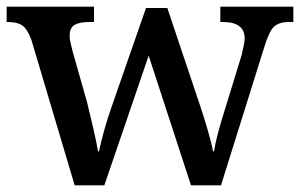

<svg xmlns="http://www.w3.org/2000/svg" viewBox="-20 -556 900 576"><path d="M74 -437Q62 -469 47 -479.5Q32 -490 3 -490H0V-536H262V-490H249Q219 -490 204 -481.5Q189 -473 189 -448Q189 -440 191.5 -428.5Q194 -417 197 -405L241 -250Q250 -214 260 -170.5Q270 -127 274 -102H277Q282 -127 292 -163Q302 -199 315 -236L418 -532H482L581 -237Q593 -201 604 -163Q615 -125 619 -102H622Q626 -127 634.5 -159Q643 -191 657 -235L705 -391Q708 -404 711 -418.5Q714 -433 714 -441Q714 -490 648 -490H641V-536H860V-490H847Q817 -490 802 -476Q787 -462 772 -412L643 0H553L426 -389L293 0H204Z"/></svg>

Font: Noto Serif Tibetan Medium
Style: Regular
Weight: 500
Designer: Monotype Design Team
Foundry: Monotype Imaging Inc.
Version: Version 2.103; ttfautohint (v1.8.4.7-5d5b)